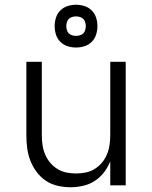

<svg xmlns="http://www.w3.org/2000/svg" viewBox="-20 -780 640 808"><path d="M277 8Q250 8 223 2Q196 -4 173.5 -19Q151 -34 134.5 -56Q118 -78 108 -103.5Q98 -129 94.5 -156Q91 -183 91 -210V-520H156V-210Q156 -190 159 -169.5Q162 -149 170 -130Q178 -111 191 -95.5Q204 -80 221.5 -69Q239 -58 259.5 -54Q280 -50 300 -50Q320 -50 340.5 -54Q361 -58 378.5 -69Q396 -80 409 -95.5Q422 -111 430 -130Q438 -149 441 -169.5Q444 -190 444 -210V-520H509V0H444V-101Q434 -76 417.5 -54.5Q401 -33 378.5 -18.5Q356 -4 329.5 2Q303 8 277 8ZM300 -580Q282 -580 264.5 -585.5Q247 -591 234 -604Q221 -617 215.5 -634.5Q210 -652 210 -670Q210 -688 215.5 -705.5Q221 -723 234 -736Q247 -749 264.5 -754.5Q282 -760 300 -760Q318 -760 335.5 -754.5Q353 -749 366 -736Q379 -723 384.5 -705.5Q390 -688 390 -670Q390 -652 384.5 -634.5Q379 -617 366 -604Q353 -591 335.5 -585.5Q318 -580 300 -580ZM300 -629Q308 -629 316.5 -631.5Q325 -634 330.5 -639.5Q336 -645 338.5 -653.5Q341 -662 341 -670Q341 -678 338.5 -686.5Q336 -695 330.5 -700.5Q325 -706 316.5 -708.5Q308 -711 300 -711Q292 -711 283.5 -708.5Q275 -706 269.5 -700.5Q264 -695 261.5 -686.5Q259 -678 259 -670Q259 -662 261.5 -653.5Q264 -645 269.5 -639.5Q275 -634 283.5 -631.5Q292 -629 300 -629Z"/></svg>

Font: Iosevka SS04 Light Extended
Style: Regular
Weight: 300
Width: 7
Monospace: yes
Designer: Belleve Invis
Foundry: Belleve Invis
Version: Version 19.0.0; ttfautohint (v1.8.4)